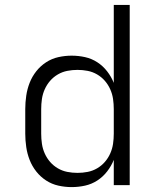

<svg xmlns="http://www.w3.org/2000/svg" viewBox="-20 -755 640 783"><path d="M272 8Q245 8 218 2Q191 -4 168 -19Q145 -34 128 -55.5Q111 -77 101 -102.5Q91 -128 87 -155.5Q83 -183 83 -210V-310Q83 -337 87 -364.5Q91 -392 101 -417.5Q111 -443 128 -464.5Q145 -486 168 -501Q191 -516 218 -522Q245 -528 272 -528Q300 -528 327 -522Q354 -516 377 -501Q400 -486 417 -464Q434 -442 444 -417V-735H509V0H444V-103Q434 -78 417 -56Q400 -34 377 -19Q354 -4 327 2Q300 8 272 8ZM296 -50Q317 -50 337.5 -54Q358 -58 376 -68.5Q394 -79 407.5 -94.5Q421 -110 429.5 -129Q438 -148 441 -168.5Q444 -189 444 -210V-310Q444 -331 441 -351.5Q438 -372 429.5 -391Q421 -410 407.5 -425.5Q394 -441 376 -451.5Q358 -462 337.5 -466Q317 -470 296 -470Q275 -470 254.5 -466Q234 -462 216 -451.5Q198 -441 184.5 -425.5Q171 -410 162.5 -391Q154 -372 151 -351.5Q148 -331 148 -310V-210Q148 -189 151 -168.5Q154 -148 162.5 -129Q171 -110 184.5 -94.5Q198 -79 216 -68.5Q234 -58 254.5 -54Q275 -50 296 -50Z"/></svg>

Font: Iosevka Light Extended
Style: Regular
Weight: 300
Width: 7
Monospace: yes
Designer: Belleve Invis
Foundry: Belleve Invis
Version: Version 32.5.0; ttfautohint (v1.8.4)